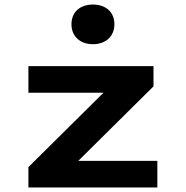

<svg xmlns="http://www.w3.org/2000/svg" viewBox="-20 -825 818 845"><path d="M105 -534V-417H435.5L105 -89.5V0H672.5V-117H324.5L655.5 -445V-534ZM294.5 -718.5C294.5 -665 332.5 -630.5 389 -630.5C445.5 -630.5 483.5 -665 483.5 -718.5C483.5 -772 445.5 -805 389 -805C332.5 -805 294.5 -772 294.5 -718.5Z"/></svg>

Font: Monaspace Neon Wide
Style: Bold
Weight: 700
Width: 7
Designer: Riley Cran & the Lettermatic Team
Foundry: Lettermatic
Version: Version 1.000 (Monaspace Neon)